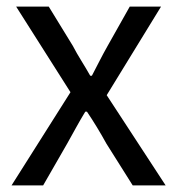

<svg xmlns="http://www.w3.org/2000/svg" viewBox="-20 -563 538 583"><path d="M15 0 194 -283 29 -543H128L201 -424Q213 -401 227 -378.5Q241 -356 254 -333H259Q271 -356 282.5 -378.5Q294 -401 307 -424L374 -543H469L304 -274L483 0H383L303 -127Q275 -178 244 -224H239Q225 -201 211.5 -176.5Q198 -152 184 -127L111 0Z"/></svg>

Font: Chocolate Classical Sans
Style: Regular
Weight: 400
Designer: 田海東、宇文滿月
Foundry: Moonlit Owen
Version: Version 1.001